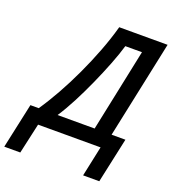

<svg xmlns="http://www.w3.org/2000/svg" viewBox="-246 -835 1037 1149"><g transform="rotate(20 272.5 -260.5)"><path d="M-87 193 -25 -94H28Q69 -154 110.5 -228Q152 -302 190.5 -384.5Q229 -467 261 -550.5Q293 -634 315 -714H623L492 -94H580L518 193H415L456 0H58L15 193ZM148 -94H384L494 -620H388Q372 -565 345 -496Q318 -427 285.5 -354.5Q253 -282 218 -214.5Q183 -147 148 -94Z"/></g></svg>

Font: Noto Sans Display Medium
Style: Italic
Weight: 500
Italic angle: -12°
Designer: Monotype Design Team
Foundry: Monotype Imaging Inc.
Version: Version 2.003